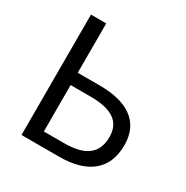

<svg xmlns="http://www.w3.org/2000/svg" viewBox="-167 -874 983 1014"><g transform="rotate(30 324.0 -367.0)"><path d="M100 0H330C493 0 598 -69 598 -225C598 -372 489 -433 328 -433H193V-734H100ZM193 -75V-358H315C443 -358 508 -316 508 -223C508 -120 442 -75 317 -75Z"/></g></svg>

Font: DAIFUKU Sans JP
Style: Regular
Weight: 400
Designer: Original font ‘Source Han Sans JP’ : Ryoko NISHIZUKA  (kana, bopomofo & ideographs); Paul D. Hunt (Latin, Greek & Cyrill
Foundry: Daifuku
Version: Version 1.001